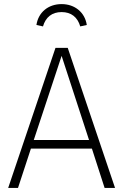

<svg xmlns="http://www.w3.org/2000/svg" viewBox="-20 -918 602 938"><path d="M281 -898C215 -898 167 -857 158 -796L190 -789C203 -834 234 -859 281 -859C328 -859 359 -834 372 -789L404 -796C395 -857 346 -898 281 -898ZM491 0H542L311 -684H251L20 0H68L131 -192H429ZM145 -234 281 -645 415 -234Z"/></svg>

Font: Fira Sans ExtraLight
Style: Regular
Weight: 200
Designer: bBox Type GmbH & Carrois Corporate GbR & Edenspiekermann AG
Foundry: bBox Type GmbH & Carrois Corporate GbR & Edenspiekermann AG
Version: Version 4.300;PS 004.300;hotconv 1.0.88;makeotf.lib2.5.64775